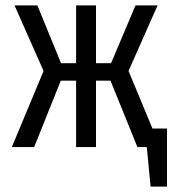

<svg xmlns="http://www.w3.org/2000/svg" viewBox="-20 -547 641 714"><path d="M547 -69H601V147H540L526 0H491L391 -247H337V0H263V-247H206L107 0H24L142 -283L34 -527H119L207 -312H263V-527H337V-312H393L484 -527H566L458 -283Z"/></svg>

Font: Fira Mono
Style: Regular
Weight: 400
Designer: Carrois Corporate & Edenspiekermann AG
Foundry: Carrois Corporate GbR & Edenspiekermann AG
Version: Version 3.206;PS 003.206;hotconv 1.0.70;makeotf.lib2.5.58329